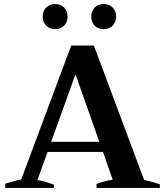

<svg xmlns="http://www.w3.org/2000/svg" viewBox="-20 -929 817 949"><path d="M191 -847Q191 -874 208 -891.5Q225 -909 252 -909Q280 -909 297 -891.5Q314 -874 314 -847Q314 -820 297 -802.5Q280 -785 252 -785Q225 -785 208 -802.5Q191 -820 191 -847ZM431 -847Q431 -874 447.5 -891.5Q464 -909 492 -909Q520 -909 537 -891.5Q554 -874 554 -847Q554 -820 537 -802.5Q520 -785 492 -785Q464 -785 447.5 -802.5Q431 -820 431 -847ZM770 -18V0H457V-20Q502 -36 537 -41L489 -178H215L165 -39Q196 -35 247 -16V0H6V-21Q28 -28 50.5 -34Q73 -40 85 -42L332 -704H444L692 -40Q726 -33 770 -18ZM471 -228 353 -562 233 -228Z"/></svg>

Font: Trirong Bold
Style: Regular
Weight: 700
Designer: Katatrad Team
Foundry: CadsonDemak
Version: Version 1.000